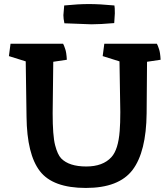

<svg xmlns="http://www.w3.org/2000/svg" viewBox="-20 -916 813 948"><path d="M574 -363 570 -613 487 -639 495 -700H755Q754 -700 755.5 -698Q757 -696 759.5 -689.5Q762 -683 765 -674Q771 -658 773 -621Q722 -613 706 -611L704 -357Q702 -166 634.5 -77Q567 12 404 12Q241 12 177 -71Q113 -154 111 -339.5Q109 -525 107 -613L24 -639L32 -700H292Q291 -700 292.5 -698Q294 -696 296.5 -689.5Q299 -683 302 -674Q308 -658 310 -621Q259 -613 243 -611L240 -357Q240 -246 252 -199.5Q264 -153 282 -134Q321 -94 406 -94Q488 -94 530 -140Q564 -177 571 -270Q574 -307 574 -363ZM297 -889Q366 -896 419 -896Q472 -896 545 -889Q547 -880 547 -850L544 -802Q475 -796 431 -796L298 -801Q293 -824 293 -841Z"/></svg>

Font: Inika
Style: Bold
Weight: 700
Version: Version 1.001